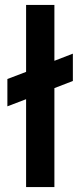

<svg xmlns="http://www.w3.org/2000/svg" viewBox="-20 -760 326 780"><path d="M201 0H86V-357L10 -328V-439L86 -468V-740H201V-513L276 -542V-431L201 -402Z"/></svg>

Font: Ulagadi Sans Medium
Style: Regular
Weight: 500
Designer: Ninad Kale (Devanagari), Jonny Pinhorn (Latin)
Foundry: Indian Type Foundry
Version: Version 3.01;March 29, 2020;FontCreator 12.0.0.2522 64-bit; 